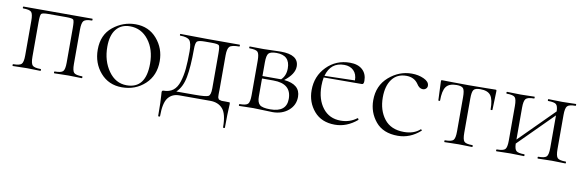

<svg xmlns="http://www.w3.org/2000/svg" viewBox="-44 -735 3736 1227"><g transform="rotate(10 1824.5 -121.5)"><path d="M480 -12Q482 -12 482 -6Q482 0 480 0Q468 0 438 -1Q408 -2 392 -2Q374 -2 343 -1Q312 0 301 0Q298 0 298 -6Q298 -12 301 -12Q343 -12 355 -24.5Q367 -37 367 -81V-305Q367 -351 360.5 -359Q354 -367 315 -367H199Q159 -367 152 -358.5Q145 -350 145 -303V-81Q145 -37 157 -24.5Q169 -12 211 -12Q213 -12 213 -6Q213 0 211 0Q199 0 169 -1Q139 -2 123 -2Q106 -2 74.5 -1Q43 0 32 0Q29 0 29 -6Q29 -12 32 -12Q74 -12 86 -24.5Q98 -37 98 -81V-305Q98 -349 86.5 -361.5Q75 -374 33 -374Q30 -374 30 -380Q30 -386 33 -386H480Q482 -386 482 -380Q482 -374 480 -374Q438 -374 426 -360.5Q414 -347 414 -303V-81Q414 -37 426 -24.5Q438 -12 480 -12Z M741 13Q655 13 601.5 -48.5Q548 -110 548 -198Q548 -294 613 -346.5Q678 -399 759 -399Q845 -399 898 -337.5Q951 -276 951 -193Q951 -100 890 -43.5Q829 13 741 13ZM769 -5Q893 -5 893 -167Q893 -259 846.5 -319.5Q800 -380 726 -380Q669 -380 637 -340.5Q605 -301 605 -227Q605 -135 651 -70Q697 -5 769 -5Z M1430 -12Q1437 -12 1438 -10.5Q1439 -9 1439 0Q1439 7 1438 22Q1437 37 1436 70Q1435 103 1435 152Q1435 156 1429 156Q1423 156 1423 152Q1423 66 1394 33Q1365 0 1313 0H1112Q1066 0 1040 33Q1014 66 1014 152Q1014 156 1008 156Q1002 156 1002 152Q1002 103 1001 70Q1000 37 998.5 22Q997 7 997 0Q997 -12 1007 -12Q1045 -12 1069.5 -31Q1094 -50 1106.5 -89.5Q1119 -129 1123.5 -175Q1128 -221 1128 -288Q1128 -342 1113 -359.5Q1098 -377 1051 -377Q1049 -377 1049 -382.5Q1049 -388 1051 -388L1224 -386H1436Q1438 -386 1438 -380Q1438 -374 1436 -374Q1387 -374 1373 -360.5Q1359 -347 1359 -303V-81Q1359 -74 1358.5 -63Q1358 -52 1358.5 -47.5Q1359 -43 1359 -36Q1359 -29 1361 -27Q1363 -25 1364 -21Q1365 -17 1370 -16.5Q1375 -16 1378.5 -14Q1382 -12 1391.5 -12.5Q1401 -13 1408 -12.5Q1415 -12 1430 -12ZM1312 -81V-305Q1312 -351 1305.5 -359Q1299 -367 1259 -367H1213Q1172 -367 1162.5 -357Q1153 -347 1153 -308Q1153 -193 1140 -124.5Q1127 -56 1089 -21H1209Q1282 -21 1297 -29.5Q1312 -38 1312 -81Z M1755 -213Q1861 -203 1861 -122Q1861 -68 1820 -33Q1779 2 1717 2Q1702 2 1656.5 0Q1611 -2 1592 -2Q1575 -2 1543.5 -1Q1512 0 1501 0Q1498 0 1498 -6Q1498 -12 1501 -12Q1543 -12 1555 -24.5Q1567 -37 1567 -81V-305Q1567 -349 1555.5 -361.5Q1544 -374 1502 -374Q1499 -374 1499 -380Q1499 -386 1502 -386Q1513 -386 1543.5 -385.5Q1574 -385 1592 -385Q1608 -385 1645.5 -386.5Q1683 -388 1703 -388Q1819 -388 1819 -312Q1819 -262 1755 -213ZM1677 -375Q1639 -375 1626.5 -361.5Q1614 -348 1614 -303V-214H1723H1735Q1765 -242 1765 -290Q1765 -375 1677 -375ZM1699 -13Q1805 -13 1805 -99Q1805 -198 1688 -198H1614V-81Q1614 -43 1631 -28Q1648 -13 1699 -13Z M2259 -54Q2261 -56 2264.5 -51.5Q2268 -47 2266 -44Q2200 12 2123 12Q2036 12 1987.5 -44.5Q1939 -101 1939 -180Q1939 -271 2000 -333Q2061 -395 2151 -395Q2203 -395 2232 -368.5Q2261 -342 2261 -296Q2261 -274 2249 -274L2001 -273Q1996 -245 1996 -218Q1996 -130 2038.5 -75Q2081 -20 2155 -20Q2214 -20 2259 -54ZM2117 -375Q2029 -375 2004 -284L2201 -289Q2201 -330 2178 -352.5Q2155 -375 2117 -375Z M2531 12Q2436 12 2387 -47Q2338 -106 2338 -185Q2338 -280 2404 -337.5Q2470 -395 2552 -395Q2595 -395 2630 -379Q2665 -363 2666 -338Q2667 -326 2658.5 -317.5Q2650 -309 2637 -309Q2614 -309 2597 -337Q2571 -375 2520 -375Q2460 -375 2427.5 -331.5Q2395 -288 2395 -214Q2395 -130 2438 -74.5Q2481 -19 2566 -19Q2630 -19 2669 -54Q2671 -55 2673.5 -53.5Q2676 -52 2677 -50Q2678 -48 2676 -46Q2611 12 2531 12Z M2833 0Q2831 0 2831 -6Q2831 -12 2833 -12Q2876 -12 2888 -24.5Q2900 -37 2900 -81V-303Q2900 -346 2890 -359.5Q2880 -373 2846 -373Q2798 -373 2778.5 -347Q2759 -321 2759 -256Q2759 -254 2753.5 -254Q2748 -254 2748 -256Q2748 -270 2745.5 -314.5Q2743 -359 2743 -378Q2743 -384 2744 -385.5Q2745 -387 2751 -387Q2755 -387 2811.5 -386Q2868 -385 2921 -385Q2975 -385 3032.5 -386Q3090 -387 3095 -387Q3101 -387 3102 -385.5Q3103 -384 3103 -378Q3103 -362 3101 -316Q3099 -270 3099 -256Q3099 -254 3093 -254Q3087 -254 3087 -256Q3087 -321 3068 -347Q3049 -373 3000 -373Q2967 -373 2957 -359.5Q2947 -346 2947 -303V-81Q2947 -37 2958.5 -24.5Q2970 -12 3012 -12Q3015 -12 3015 -6Q3015 0 3012 0Q3001 0 2971 -1Q2941 -2 2924 -2Q2907 -2 2876 -1Q2845 0 2833 0Z M3618 -12Q3620 -12 3620 -6Q3620 0 3618 0Q3606 0 3576 -1Q3546 -2 3530 -2Q3512 -2 3481 -1Q3450 0 3439 0Q3436 0 3436 -6Q3436 -12 3439 -12Q3481 -12 3493 -24.5Q3505 -37 3505 -81V-292L3283 -70Q3284 -34 3296.5 -23Q3309 -12 3349 -12Q3351 -12 3351 -6Q3351 0 3349 0Q3337 0 3307 -1Q3277 -2 3261 -2Q3244 -2 3212.5 -1Q3181 0 3170 0Q3167 0 3167 -6Q3167 -12 3170 -12Q3212 -12 3224 -24.5Q3236 -37 3236 -81V-305Q3236 -349 3224.5 -361.5Q3213 -374 3171 -374Q3168 -374 3168 -380Q3168 -386 3171 -386Q3182 -386 3212.5 -385Q3243 -384 3261 -384Q3277 -384 3307.5 -385Q3338 -386 3349 -386Q3351 -386 3351 -380Q3351 -374 3349 -374Q3307 -374 3295 -360.5Q3283 -347 3283 -303V-96L3505 -318Q3504 -353 3491.5 -363.5Q3479 -374 3440 -374Q3437 -374 3437 -380Q3437 -386 3440 -386Q3451 -386 3481.5 -385Q3512 -384 3530 -384Q3546 -384 3576.5 -385Q3607 -386 3618 -386Q3620 -386 3620 -380Q3620 -374 3618 -374Q3576 -374 3564 -360.5Q3552 -347 3552 -303V-81Q3552 -37 3564 -24.5Q3576 -12 3618 -12Z"/></g></svg>

Font: t
Style: Regular
Weight: 300
Designer: Christian Thalmann (Catharsis Fonts)
Version: Version 1.000;PS 002.000;hotconv 1.0.88;makeotf.lib2.5.64775